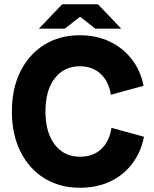

<svg xmlns="http://www.w3.org/2000/svg" viewBox="-20 -870 726 904"><path d="M356 14Q261 14 189 -30.5Q117 -75 76.5 -156Q36 -237 36 -345Q36 -454 76.5 -534.5Q117 -615 189 -659.5Q261 -704 355 -704Q433 -704 495 -675Q557 -646 599 -593Q641 -540 656 -466L502 -424Q492 -487 453.5 -522.5Q415 -558 355 -558Q282 -558 238 -501.5Q194 -445 194 -345Q194 -246 238 -189Q282 -132 356 -132Q418 -132 456.5 -168Q495 -204 505 -268L658 -226Q643 -152 601.5 -98Q560 -44 497.5 -15Q435 14 356 14ZM429 -735 282 -850H441L551 -735ZM163 -735 273 -850H432L285 -735Z"/></svg>

Font: Radio Canada Big
Style: Regular
Weight: 400
Designer: Étienne Aubert Bonn
Foundry: Coppers and Brasses
Version: Version 1.001